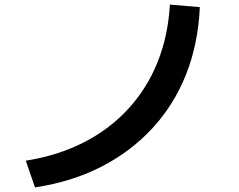

<svg xmlns="http://www.w3.org/2000/svg" viewBox="-20 -777 1040 834"><path d="M92 -79Q231 -101 343 -158Q455 -215 536.5 -303.5Q618 -392 664 -506Q710 -620 718 -757L848 -746Q841 -587 788.5 -454.5Q736 -322 642.5 -220.5Q549 -119 420.5 -53Q292 13 132 37Z"/></svg>

Font: M PLUS 2 Thin SemiBold
Style: Regular
Weight: 600
Version: Version 1.001